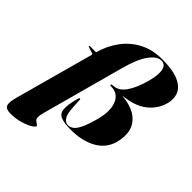

<svg xmlns="http://www.w3.org/2000/svg" viewBox="-278 -862 1223 1223"><g transform="rotate(45 333.0 -250.5)"><path d="M-18.5 120.5 128.5 -416Q130.5 -423 125 -425L80 -440Q75.5 -441.5 76 -444Q77 -448 83.5 -448H137Q157.5 -524 201.8 -584.5Q246 -645 312.5 -680Q379 -715 466.5 -715Q562 -715 614.8 -691.8Q667.5 -668.5 684.2 -629.2Q701 -590 688 -541Q669.5 -472.5 611.5 -426.8Q553.5 -381 449.5 -371Q532 -363 578.2 -331.2Q624.5 -299.5 637.8 -250Q651 -200.5 634.5 -139.5Q614 -64 544.2 -24.5Q474.5 15 371.5 15Q311 15 281 2.5Q251 -10 247.5 -45.5Q244 -81 262 -150Q265 -161 267.2 -164.5Q269.5 -168 272 -168Q277 -168 277 -163L281.5 -87.5Q284.5 -38.5 299.5 -15.8Q314.5 7 338 7Q357.5 7 375 -5.8Q392.5 -18.5 409.5 -53.8Q426.5 -89 444.5 -156Q469 -246.5 445.5 -304.2Q422 -362 358 -362Q347.5 -362 349 -368.5Q351 -374.5 361.5 -374.5Q409.5 -374.5 444.5 -423.2Q479.5 -472 502.5 -558Q521.5 -629 512.8 -667.2Q504 -705.5 468.5 -705.5Q430.5 -705.5 392.2 -653.2Q354 -601 324.5 -491.5L174 61.5Q166.5 89.5 166.5 105Q166.5 120.5 175.2 128.8Q184 137 192.8 141.8Q201.5 146.5 201.5 152.5Q201.5 161.5 177 176.2Q152.5 191 112.8 202.5Q73 214 27 214Q-13 214 -22.8 193.2Q-32.5 172.5 -18.5 120.5Z"/></g></svg>

Font: Fraunces 144pt S000 Black
Style: Italic
Weight: 900
Italic angle: -16°
Version: Version 1.000; ttfautohint (v1.8.3)